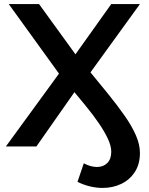

<svg xmlns="http://www.w3.org/2000/svg" viewBox="-20 -720 735 944"><path d="M9 0 270 -358 23 -700H172L351 -453L527 -700H668L424 -363L356 -281L159 0ZM484 204Q454 204 422.5 196.5Q391 189 361 174L392 83Q426 101 457 101Q488 101 507.5 81.5Q527 62 527 26Q527 -2 510.5 -37.5Q494 -73 466 -114Q438 -155 401.5 -199.5Q365 -244 326 -291L407 -386Q463 -318 510.5 -259.5Q558 -201 593.5 -150Q629 -99 648.5 -54Q668 -9 668 32Q668 87 643 125.5Q618 164 576.5 184Q535 204 484 204Z"/></svg>

Font: MOST Montserrat SemiBold
Style: Regular
Weight: 600
Designer: Julieta Ulanovsky
Foundry: Julieta Ulanovsky
Version: Version 8.000;March 11, 2024;FontCreator 15.0.0.2926 64-bit